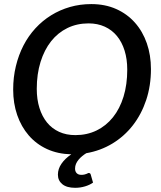

<svg xmlns="http://www.w3.org/2000/svg" viewBox="-20 -748 790 940"><path d="M160 -313Q160 -261.5 173 -219.8Q186 -178 210.2 -148.2Q234.5 -118.5 269.5 -102.5Q304.5 -86.5 349 -86.5Q406 -86.5 452.8 -109.2Q499.5 -132 533 -173.8Q566.5 -215.5 584.8 -274.8Q603 -334 603 -407Q603 -458.5 590 -500.2Q577 -542 552.5 -571.8Q528 -601.5 492.8 -617.5Q457.5 -633.5 413.5 -633.5Q357 -633.5 310.2 -610.8Q263.5 -588 230.2 -546Q197 -504 178.5 -444.8Q160 -385.5 160 -313ZM435.5 146Q419.5 157.5 396.2 164.5Q373 171.5 348 171.5Q307 171.5 285.2 153.8Q263.5 136 263.5 107Q263.5 79 280.8 53.8Q298 28.5 329 7.5Q263 6 210.2 -18.2Q157.5 -42.5 120.8 -85Q84 -127.5 64.2 -184.8Q44.5 -242 44.5 -309.5Q44.5 -370 57.8 -424.5Q71 -479 95 -525.5Q119 -572 153.5 -609.5Q188 -647 230.5 -673.2Q273 -699.5 322.5 -713.8Q372 -728 427 -728Q494.5 -728 548.5 -704Q602.5 -680 640.5 -637.2Q678.5 -594.5 698.8 -536.2Q719 -478 719 -409.5Q719 -328.5 695.8 -258.5Q672.5 -188.5 630.5 -134.5Q588.5 -80.5 530.2 -45.2Q472 -10 402.5 2Q392.5 8 382.8 16Q373 24 365 33.5Q357 43 352.2 54Q347.5 65 347.5 77.5Q347.5 91.5 355.5 99.8Q363.5 108 378 108Q387 108 393 106.5Q399 105 403 103.5Q407 102 409.5 100.5Q412 99 414.5 99Q422 99 424 106Z"/></svg>

Font: Lato SemiBold
Style: Italic
Weight: 600
Italic angle: -7°
Designer: Lukasz Dziedzic with Adam Twardoch and Botio Nikoltchev
Foundry: tyPoland Lukasz Dziedzic
Version: Version 2.015; 2015-08-06; http://www.latofonts.com/